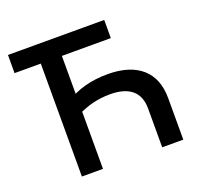

<svg xmlns="http://www.w3.org/2000/svg" viewBox="-125 -850 1014 984"><g transform="rotate(-20 382.0 -357.5)"><path d="M597 0V-212Q597 -279 556.5 -313Q516 -347 438 -347Q390 -347 344.5 -336Q299 -325 257 -303L230 -385Q279 -417 336.5 -432.5Q394 -448 462 -448Q582 -448 647 -391Q712 -334 712 -226V0ZM159 0V-680H274V0ZM16 -616V-715H541V-616Z"/></g></svg>

Font: Wix Madefor Display SemiBold
Style: Regular
Weight: 600
Designer: Dalton Maag Ltd
Foundry: Dalton Maag Ltd
Version: Version 3.100